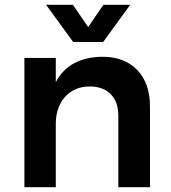

<svg xmlns="http://www.w3.org/2000/svg" viewBox="-20 -775 706 795"><path d="M283 -601 171 -755H282L345 -663L408 -755H519L407 -601ZM403 -540Q496 -540 548.5 -485Q601 -430 601 -334V0H470V-296Q470 -353 438.5 -385Q407 -417 351 -417Q318 -417 292 -405Q266 -393 248 -372.5Q230 -352 220.5 -324Q211 -296 211 -263V0H81V-535H211V-435Q240 -489 288.5 -514Q337 -539 403 -540Z"/></svg>

Font: QuotatisMedium
Style: Regular
Weight: 500
Designer: Julieta Ulanovsky
Foundry: Quotatis-Medium
Version: Version 4.000;PS 004.000;hotconv 1.0.88;makeotf.lib2.5.64775